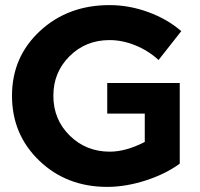

<svg xmlns="http://www.w3.org/2000/svg" viewBox="-20 -725 785 752"><path d="M400 -280V-400H684V-84Q628 -43 550 -18Q472 7 400 7Q241 7 134 -95.5Q27 -198 27 -350Q27 -502 136.5 -603.5Q246 -705 409 -705Q486 -705 561 -677.5Q636 -650 690 -603L601 -490Q562 -526 511 -547Q460 -568 409 -568Q316 -568 252.5 -505Q189 -442 189 -350Q189 -257 253 -194Q317 -131 410 -131Q473 -131 547 -169V-280Z"/></svg>

Font: Argentum Sans SemiBold
Style: Regular
Weight: 600
Designer: Julieta Ulanovsky (Modified by Cristiano Sobral)
Foundry: Julieta Ulanovsky
Version: Version 5.001;November 22, 2018;FontCreator 11.5.0.2425 64-b